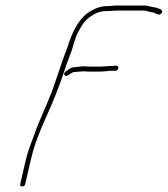

<svg xmlns="http://www.w3.org/2000/svg" viewBox="-20 -676 605 692"><path d="M388.2 -421H395.2C401.2 -421 404.9 -424 406.3 -430C407.7 -436 405.4 -439 399.4 -439H392.4C387.7 -439 382.6 -438.7 377.1 -438C369.1 -438 353.2 -436 343.7 -436H307.7C299 -436 292.1 -436.3 286.9 -437C274.8 -438.2 260.7 -434 249.2 -434C241.9 -434 234.2 -431 226.1 -425L216.5 -418C210.9 -414 209.6 -409.8 212.6 -405.5C220.2 -394.5 236.6 -416 245 -416L265.5 -418C271 -418.7 276.4 -419 281.7 -419C287.6 -418.3 294.8 -418 303.5 -418H339.5C355.1 -418 372.2 -421 388.2 -421ZM405.3 -638H497.3C506.2 -638 513.1 -634.2 521.1 -633L532.7 -631C541 -629.2 554.2 -616.1 562.8 -629.5C570.8 -641.9 548 -646.5 539.8 -649L528.3 -651C518.9 -652.6 511.6 -656 501.4 -656H410.4C400.4 -657.3 378.9 -654 367 -654C343.8 -654 325.9 -646.7 309.8 -638C269.2 -616.1 246.9 -573.9 228.7 -523C227.7 -518.3 225.9 -513 223.5 -507C202.9 -455.1 186.2 -397.7 166.9 -346C147.2 -293.3 121.8 -243.8 102.4 -188C92.3 -158.9 80.6 -132.3 73.1 -100L53 -13C51.6 -7 53.9 -4 59.9 -4C65.9 -4 69.6 -7 71 -13L91.1 -100C103.9 -155.5 124.6 -206.4 147.1 -256C171.2 -309.1 193.6 -363.9 212.7 -423C223.3 -457.5 238.7 -488.1 246.5 -522L251.7 -536C252.8 -540.7 254.3 -545 256.2 -549C268.8 -575.1 280.9 -598.3 301.5 -613C318.8 -625.4 336 -636 362.8 -636C373.9 -636 395.2 -638 405.3 -638Z"/></svg>

Font: HoneyBee
Style: BLnIt
Weight: 100
Foundry: Cannot Into Space Fonts
Version: Version 0.89